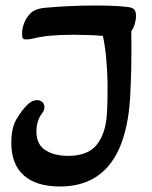

<svg xmlns="http://www.w3.org/2000/svg" viewBox="-20 -663 551 696"><path d="M198 13Q111 13 66 -27.5Q21 -68 21 -145Q21 -200 40 -231.5Q59 -263 75 -279Q89 -293 98 -296.5Q107 -300 113 -300Q126 -300 133.5 -293Q141 -286 141 -275Q141 -268 138.5 -262.5Q136 -257 133 -253Q112 -226 112 -186Q112 -140 144 -119Q176 -98 227 -98Q298 -98 330 -137.5Q362 -177 367 -244Q369 -268 369.5 -299Q370 -330 370 -358Q368 -463 353 -533Q328 -535 299 -536Q270 -537 244 -537Q154 -537 103 -524Q86 -520 75 -520Q67 -520 63.5 -523.5Q60 -527 60 -540Q60 -558 66 -575Q72 -592 82 -605Q93 -620 108 -626.5Q123 -633 145 -635Q179 -638 224.5 -640.5Q270 -643 328 -643Q376 -643 405.5 -641Q435 -639 447 -637Q461 -635 467 -628Q473 -621 473 -605Q473 -591 468.5 -576Q464 -561 456 -550Q458 -416 451.5 -307.5Q445 -199 412 -124Q350 13 198 13Z"/></svg>

Font: Akaya Kanadaka
Style: Regular
Weight: 400
Designer: Vaishnavi Murthy Yerkadithaya, Juan Luis Blanco Aristondo
Version: Version 1.002; ttfautohint (v1.8.3)